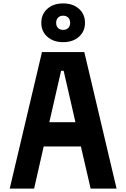

<svg xmlns="http://www.w3.org/2000/svg" viewBox="-20 -1105 740 1125"><path d="M37 0 226 -800H474L663 0H511L454 -247H236L180 0ZM338 -690 269 -389H422L353 -690ZM350 -858Q293 -858 257.5 -889.5Q222 -921 222 -971Q222 -1022 257.5 -1053.5Q293 -1085 350 -1085Q407 -1085 442.5 -1053.5Q478 -1022 478 -971Q478 -921 442.5 -889.5Q407 -858 350 -858ZM350 -930Q369 -930 380 -941Q391 -952 391 -971Q391 -990 380 -1001.5Q369 -1013 350 -1013Q331 -1013 320 -1001.5Q309 -990 309 -971Q309 -952 320 -941Q331 -930 350 -930Z"/></svg>

Font: Martian Mono SemiBold
Style: Regular
Weight: 600
Monospace: yes
Designer: Roman Shamin
Foundry: Evil Martians
Version: Version 1.000; ttfautohint (v1.8.4.7-5d5b)